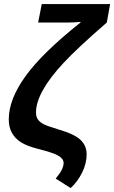

<svg xmlns="http://www.w3.org/2000/svg" viewBox="-20 -745 571 961"><path d="M531.2 -724.6 514.6 -632.3Q367.7 -504.9 298.3 -430.4Q229 -356 194.6 -293.9Q160.2 -231.9 160.2 -182.1Q160.2 -161.1 169.4 -147.5Q178.7 -133.8 198.5 -123.5Q218.3 -113.3 273.9 -96.7Q353 -73.7 383.3 -44.7Q413.6 -15.6 413.6 27.3Q413.6 73.7 391.1 118.9Q368.7 164.1 333.5 196.3L258.8 148.9Q283.7 118.2 291 101.3Q298.3 84.5 298.3 70.8Q298.3 50.3 273.7 35.2Q249 20 171.4 0.5Q114.3 -14.2 84.7 -33Q55.2 -51.8 39.6 -80.1Q23.9 -108.4 23.9 -147.9Q23.9 -247.6 107.7 -363.8Q191.4 -480 382.8 -632.3L383.3 -635.3Q348.1 -632.3 322.8 -632.3H170.9L189 -724.6Z"/></svg>

Font: Liberation Sans
Style: Bold Italic
Weight: 700
Italic angle: -12°
Designer: Steve Matteson
Foundry: Ascender Corporation
Version: Version 2.1.5